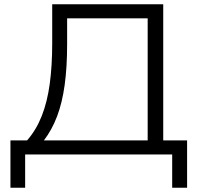

<svg xmlns="http://www.w3.org/2000/svg" viewBox="-20 -725 932 901"><path d="M29 156V-66H107Q150 -115 176 -181Q202 -247 213.5 -332Q225 -417 225 -521V-705H746V-66H858V156H788V0H98V156ZM186 -66H673V-639H295V-517Q295 -410 283.5 -326.5Q272 -243 248 -179.5Q224 -116 186 -66Z"/></svg>

Font: Nunito Sans 7pt SemiExpanded Light
Style: Regular
Weight: 300
Width: 6
Designer: Vernon Adams
Foundry: Vernon Adams
Version: Version 3.101;gftools[0.9.27]